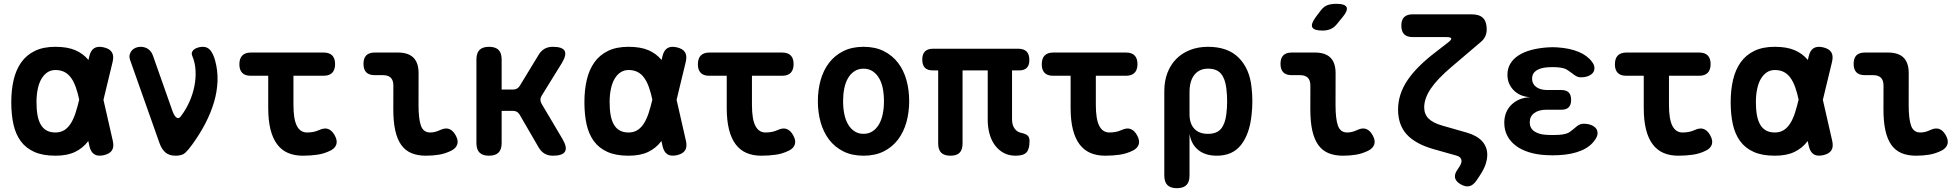

<svg xmlns="http://www.w3.org/2000/svg" viewBox="-20 -805 10240 1005"><path d="M570.5 -67.7Q577.6 -36.3 566.1 -18.1Q554.6 0.2 523.2 7.3Q491.8 14.4 473.4 2.5Q455 -9.3 447.9 -40.7L396 -277.3Q387.7 -317.3 377.1 -347.4Q366.5 -377.6 351.7 -397.9Q337 -418.2 317.1 -428.3Q297.2 -438.5 270 -438.5Q246.7 -438.5 228.4 -426.5Q210.1 -414.5 197.2 -392.7Q184.3 -371 177.7 -339.7Q171 -308.5 171 -270H39Q39 -334 51.4 -387Q63.8 -440 91.1 -478.5Q118.4 -517 162.4 -538.5Q206.4 -560 270 -560Q332.1 -560 373.3 -542.6Q414.4 -525.1 441.5 -492.7Q468.6 -460.2 485.5 -413.8Q502.4 -367.3 515.4 -309.3ZM447.2 -509.3Q454.3 -540.7 472.7 -552.5Q491.1 -564.4 522.5 -557.3Q553.9 -550.2 565.4 -531.9Q576.9 -513.7 569.8 -482.3L515.4 -257Q501.4 -199 484.5 -150Q467.6 -101 441 -65.5Q414.4 -30 373.3 -10Q332.1 10 270 10Q203.6 10 159.2 -10Q114.9 -30 88.3 -66.5Q61.7 -103 50.3 -154.5Q39 -206 39 -270H171Q171 -232.2 176.3 -202.6Q181.6 -173 193.4 -152.8Q205.1 -132.5 224.1 -122Q243 -111.5 270 -111.5Q297.2 -111.5 317.1 -124.2Q337 -136.9 351.4 -160.3Q365.8 -183.6 376.2 -216.3Q386.7 -249 396 -289Z M661.4 -489.8Q655.6 -506.1 658.8 -518.9Q662.1 -531.8 670.2 -541Q678.4 -550.3 690.5 -555.1Q702.7 -560 715.4 -560Q739.7 -560 756.6 -547.5Q773.4 -535 780.8 -513.1L882.2 -225.6Q892.3 -197.3 904 -189.5Q915.7 -181.6 925.8 -195.3Q953.1 -231 971.2 -271.6Q989.3 -312.1 997.6 -354.2Q1005.9 -396.3 1003.5 -436.9Q1001.2 -477.4 986.2 -513.1Q981.8 -524.2 985.3 -532.8Q988.9 -541.4 997.3 -547.3Q1005.8 -553.2 1017.8 -556.6Q1029.8 -560 1041.6 -560Q1066.7 -560 1081.6 -541.2Q1096.4 -522.4 1105.6 -489.8Q1120.6 -436 1118.6 -380.8Q1116.6 -325.7 1100.3 -270.5Q1084 -215.4 1055.6 -160.3Q1027.1 -105.1 988.2 -51.3Q968.6 -23.6 951.5 -6.8Q934.4 10 900 10Q865.9 10 846.3 -6.6Q826.8 -23.1 815.3 -54.8Z M1674.1 -530Q1703.9 -530 1719 -514.7Q1734 -499.4 1734 -469.6Q1734 -439.8 1719 -424.1Q1703.9 -408.5 1674.1 -408.5H1291.5Q1262.4 -408.5 1247.7 -423.8Q1233 -439.1 1233 -468.2Q1233 -498.7 1248 -514.3Q1263.1 -530 1293.6 -530ZM1650.5 -124.3Q1678.9 -137.4 1698.6 -129.5Q1718.3 -121.5 1731.4 -97.6Q1746.9 -70.6 1740.7 -49.9Q1734.4 -29.2 1710.5 -17.1Q1677 -0.4 1640.9 4.8Q1604.9 10 1565 10Q1521.3 10 1487.6 -4.4Q1453.9 -18.8 1430.8 -49.5Q1407.7 -80.2 1395.8 -127.5Q1384 -174.8 1384 -239.9V-530H1516V-256.2Q1516 -180.7 1534 -146.1Q1552 -111.5 1587 -111.5Q1602.8 -111.5 1618.3 -114.2Q1633.8 -116.8 1650.5 -124.3Z M2170.7 -256.2Q2170.7 -180.7 2183.7 -146.1Q2196.7 -111.5 2231.7 -111.5Q2243.8 -111.5 2256.6 -114.5Q2269.4 -117.4 2283.7 -124.3Q2312.1 -137.7 2331.8 -129.6Q2351.5 -121.5 2364.6 -97.6Q2380.1 -70.6 2373.7 -50.1Q2367.3 -29.5 2343.7 -17.1Q2311.7 -1 2278.6 4.5Q2245.6 10 2209.7 10Q2166 10 2133.8 -3.4Q2101.6 -16.7 2080.5 -46Q2059.4 -75.3 2049 -121.6Q2038.7 -167.8 2038.7 -232.9L2039 -357.6Q2039 -384.6 2025.5 -398.1Q2012 -411.6 1985 -411.6H1941.8Q1912 -411.6 1897.3 -426.3Q1882.6 -441 1882.6 -470.8Q1882.6 -500.6 1897.3 -515.3Q1912 -530 1941.8 -530H2063Q2117.3 -530 2144.2 -503.1Q2171 -476.3 2171 -422Z M2539.8 10Q2506.3 10 2490 -6.3Q2473.8 -22.5 2473.8 -56V-494Q2473.8 -527.5 2490 -543.7Q2506.3 -560 2539.8 -560Q2573.3 -560 2589.6 -543.7Q2605.8 -527.5 2605.8 -494V-336.3H2665.6Q2677.7 -336.3 2686.4 -341.4Q2695.1 -346.4 2701.1 -356.5L2799 -517.3Q2811.8 -539 2830.2 -549.5Q2848.6 -560 2873.3 -560Q2923.7 -560 2935.3 -539.1Q2946.8 -518.3 2921.2 -475.3L2814.8 -303.3Q2808.8 -293.2 2808.8 -282.9Q2808.8 -272.7 2814.5 -262.6L2924.5 -77Q2950.1 -33.3 2937.4 -11.7Q2924.7 10 2874.3 10Q2848.9 10 2830.5 -0.9Q2812.1 -11.7 2799.3 -33.7L2700.4 -204.2Q2694.7 -214.3 2686 -219.5Q2677.3 -224.7 2665.2 -224.7H2605.8V-56Q2605.8 -22.5 2589.6 -6.3Q2573.3 10 2539.8 10Z M3570.5 -67.7Q3577.6 -36.3 3566.1 -18.1Q3554.6 0.2 3523.2 7.3Q3491.8 14.4 3473.4 2.5Q3455 -9.3 3447.9 -40.7L3396 -277.3Q3387.7 -317.3 3377.1 -347.4Q3366.5 -377.6 3351.7 -397.9Q3337 -418.2 3317.1 -428.3Q3297.2 -438.5 3270 -438.5Q3246.7 -438.5 3228.4 -426.5Q3210.1 -414.5 3197.2 -392.7Q3184.3 -371 3177.7 -339.7Q3171 -308.5 3171 -270H3039Q3039 -334 3051.4 -387Q3063.8 -440 3091.1 -478.5Q3118.4 -517 3162.4 -538.5Q3206.4 -560 3270 -560Q3332.1 -560 3373.3 -542.6Q3414.4 -525.1 3441.5 -492.7Q3468.6 -460.2 3485.5 -413.8Q3502.4 -367.3 3515.4 -309.3ZM3447.2 -509.3Q3454.3 -540.7 3472.7 -552.5Q3491.1 -564.4 3522.5 -557.3Q3553.9 -550.2 3565.4 -531.9Q3576.9 -513.7 3569.8 -482.3L3515.4 -257Q3501.4 -199 3484.5 -150Q3467.6 -101 3441 -65.5Q3414.4 -30 3373.3 -10Q3332.1 10 3270 10Q3203.6 10 3159.2 -10Q3114.9 -30 3088.3 -66.5Q3061.7 -103 3050.3 -154.5Q3039 -206 3039 -270H3171Q3171 -232.2 3176.3 -202.6Q3181.6 -173 3193.4 -152.8Q3205.1 -132.5 3224.1 -122Q3243 -111.5 3270 -111.5Q3297.2 -111.5 3317.1 -124.2Q3337 -136.9 3351.4 -160.3Q3365.8 -183.6 3376.2 -216.3Q3386.7 -249 3396 -289Z M4074.1 -530Q4103.9 -530 4119 -514.7Q4134 -499.4 4134 -469.6Q4134 -439.8 4119 -424.1Q4103.9 -408.5 4074.1 -408.5H3691.5Q3662.4 -408.5 3647.7 -423.8Q3633 -439.1 3633 -468.2Q3633 -498.7 3648 -514.3Q3663.1 -530 3693.6 -530ZM4050.5 -124.3Q4078.9 -137.4 4098.6 -129.5Q4118.3 -121.5 4131.4 -97.6Q4146.9 -70.6 4140.7 -49.9Q4134.4 -29.2 4110.5 -17.1Q4077 -0.4 4040.9 4.8Q4004.9 10 3965 10Q3921.3 10 3887.6 -4.4Q3853.9 -18.8 3830.8 -49.5Q3807.7 -80.2 3795.8 -127.5Q3784 -174.8 3784 -239.9V-530H3916V-256.2Q3916 -180.7 3934 -146.1Q3952 -111.5 3987 -111.5Q4002.8 -111.5 4018.3 -114.2Q4033.8 -116.8 4050.5 -124.3Z M4500 10Q4439.2 10 4394.4 -12.6Q4349.6 -35.1 4319.8 -74.2Q4290.1 -113.2 4275.5 -165Q4261 -216.8 4261 -275.3Q4261 -333.8 4275.4 -385.4Q4289.8 -437.1 4319.5 -476Q4349.3 -514.9 4394.2 -537.4Q4439.2 -560 4500 -560Q4561.1 -560 4606.1 -537.4Q4651 -514.9 4680.6 -476.3Q4710.2 -437.8 4724.6 -386.1Q4739 -334.5 4739 -275.3Q4739 -216.8 4724.5 -165Q4709.9 -113.2 4680.3 -74.2Q4650.7 -35.1 4605.8 -12.6Q4560.8 10 4500 10ZM4500 -104.5Q4527.3 -104.5 4547.5 -118Q4567.8 -131.4 4581.1 -154.5Q4594.5 -177.5 4600.7 -208.8Q4607 -240 4607 -275.3Q4607 -311.3 4600.9 -342.2Q4594.8 -373.2 4581.4 -395.9Q4568.1 -418.6 4547.8 -432Q4527.6 -445.5 4500 -445.5Q4472.4 -445.5 4452.2 -432Q4431.9 -418.6 4418.6 -395.5Q4405.2 -372.5 4399.1 -341.4Q4393 -310.3 4393 -275Q4393 -239.7 4399.3 -208.6Q4405.5 -177.5 4418.9 -154.5Q4432.2 -131.4 4452.5 -118Q4472.7 -104.5 4500 -104.5Z M5296.2 10Q5259.4 10 5231.9 -5.6Q5204.5 -21.1 5186.2 -46.9Q5167.9 -72.6 5159 -106.6Q5150.1 -140.5 5150.1 -177.3V-436.4H5018.4V-53.6Q5018.4 -21.1 5003 -5.6Q4987.6 10 4955.1 10Q4922.6 10 4906.7 -5.6Q4890.8 -21.1 4890.8 -53.6V-436.4H4862.9Q4834.5 -436.4 4821 -450.6Q4807.5 -464.8 4807.5 -493.2Q4807.5 -521.6 4821.7 -535.8Q4835.9 -550 4864.3 -550H5308.4Q5338.9 -550 5353.5 -535.4Q5368 -520.9 5368 -490.4Q5368 -463.4 5354.5 -449.9Q5341 -436.4 5314 -436.4H5277.4V-179Q5277.4 -150.2 5291.2 -131.5Q5304.9 -112.7 5329.1 -108.6Q5351.5 -103.4 5360.3 -94.1Q5369 -84.8 5369 -66.6Q5369 -24 5352.8 -7Q5336.6 10 5296.2 10Z M5874.1 -530Q5903.9 -530 5919 -514.7Q5934 -499.4 5934 -469.6Q5934 -439.8 5919 -424.1Q5903.9 -408.5 5874.1 -408.5H5491.5Q5462.4 -408.5 5447.7 -423.8Q5433 -439.1 5433 -468.2Q5433 -498.7 5448 -514.3Q5463.1 -530 5493.6 -530ZM5850.5 -124.3Q5878.9 -137.4 5898.6 -129.5Q5918.3 -121.5 5931.4 -97.6Q5946.9 -70.6 5940.7 -49.9Q5934.4 -29.2 5910.5 -17.1Q5877 -0.4 5840.9 4.8Q5804.9 10 5765 10Q5721.3 10 5687.6 -4.4Q5653.9 -18.8 5630.8 -49.5Q5607.7 -80.2 5595.8 -127.5Q5584 -174.8 5584 -239.9V-530H5716V-256.2Q5716 -180.7 5734 -146.1Q5752 -111.5 5787 -111.5Q5802.8 -111.5 5818.3 -114.2Q5833.8 -116.8 5850.5 -124.3Z M6140.4 180Q6106.9 180 6090.6 163.7Q6074.4 147.5 6074.4 114V-328.3Q6074.4 -380.7 6090.6 -423.2Q6106.9 -465.8 6136.7 -496.2Q6166.5 -526.6 6209 -543.3Q6251.5 -560 6303 -560Q6407 -560 6464 -502.7Q6521 -445.4 6531 -348.3Q6535.3 -311.8 6535.3 -275.1Q6535.3 -238.5 6531 -202Q6521 -104.9 6476.8 -47.5Q6432.5 10 6349.5 10Q6288.9 10 6251.9 -20.1Q6214.8 -50.3 6206.4 -105V114Q6206.4 147.5 6190.2 163.7Q6173.9 180 6140.4 180ZM6302.7 -104.4Q6349.2 -104.4 6371.1 -130.7Q6393.1 -157 6399 -207Q6403.3 -240.8 6403.3 -275.1Q6403.3 -309.5 6399 -343Q6393.1 -393 6371.1 -419.3Q6349.2 -445.6 6302.7 -445.6Q6279.6 -445.6 6261.8 -437.2Q6244 -428.8 6231.5 -412.8Q6218.9 -396.8 6212.7 -374.4Q6206.4 -352 6206.4 -323V-207Q6206.4 -158 6231.5 -131.2Q6256.5 -104.4 6302.7 -104.4Z M6970.7 -256.2Q6970.7 -180.7 6983.7 -146.1Q6996.7 -111.5 7031.7 -111.5Q7043.8 -111.5 7056.6 -114.5Q7069.4 -117.4 7083.7 -124.3Q7112.1 -137.7 7131.8 -129.6Q7151.5 -121.5 7164.6 -97.6Q7180.1 -70.6 7173.7 -50.1Q7167.3 -29.5 7143.7 -17.1Q7111.7 -1 7078.6 4.5Q7045.6 10 7009.7 10Q6966 10 6933.8 -3.4Q6901.6 -16.7 6880.5 -46Q6859.4 -75.3 6849 -121.6Q6838.7 -167.8 6838.7 -232.9L6839 -357.6Q6839 -384.6 6825.5 -398.1Q6812 -411.6 6785 -411.6H6741.8Q6712 -411.6 6697.3 -426.3Q6682.6 -441 6682.6 -470.8Q6682.6 -500.6 6697.3 -515.3Q6712 -530 6741.8 -530H6863Q6917.3 -530 6944.2 -503.1Q6971 -476.3 6971 -422ZM6978 -679.1Q6963.1 -660.5 6944.5 -652.8Q6925.9 -645 6902.9 -645Q6857.6 -645 6849 -662.3Q6840.4 -679.5 6867.4 -716L6892.3 -748.9Q6909.3 -771.3 6928.6 -778.1Q6947.9 -785 6974.7 -785Q7020.6 -785 7028.5 -767.4Q7036.4 -749.9 7007.7 -715.5Z M7578.1 -455.1Q7504.2 -392.6 7469.5 -341.3Q7434.8 -290 7434.8 -243Q7434.8 -207.2 7457.8 -184.3Q7480.8 -161.4 7529.1 -147.7L7656 -111.4Q7710.3 -96 7737.6 -66.2Q7764.9 -36.3 7764.9 5.2Q7764.9 29.8 7755.3 57.3Q7745.6 84.8 7725.3 114.6L7708.1 140.5Q7691.5 164.5 7671.4 169.4Q7651.3 174.3 7625.9 159.8Q7600.5 145.3 7596.3 126Q7592.1 106.8 7608.7 83.5L7620.1 65.8Q7625.1 57.8 7627.6 51Q7630.1 44.2 7630.1 38.6Q7630.1 27.7 7623.3 20.3Q7616.6 12.9 7603.1 9.3L7485.8 -23.8Q7390.1 -50.7 7344 -100.7Q7298 -150.8 7298 -231.5Q7298 -311.8 7347.3 -385.1Q7396.7 -458.4 7500.1 -536.4L7559.7 -582.8Q7578.2 -596.5 7576.2 -603.7Q7574.2 -610.9 7550.7 -610.9H7374.3Q7344.5 -610.9 7329.8 -625.9Q7315.1 -641 7315.1 -670.8Q7315.1 -700.6 7329.8 -715.3Q7344.5 -730 7374.3 -730H7683.1Q7723.6 -730 7742.8 -710.8Q7762 -691.6 7762 -651.1Q7762 -631.2 7754.4 -614.8Q7746.8 -598.5 7731.6 -585.7Z M8313.1 -481.4Q8325 -465.9 8325.9 -451.1Q8326.8 -436.2 8318.7 -425.2Q8310.6 -414.2 8294.2 -407.2Q8277.8 -400.3 8254.1 -400.3Q8244.2 -400.3 8236 -403.9Q8227.9 -407.5 8220.6 -412.6Q8213.3 -417.7 8205.5 -423.9Q8197.7 -430.1 8188.2 -436Q8179.3 -443.6 8165 -447.5Q8150.8 -451.5 8132.1 -452.8Q8119.4 -453.8 8106.9 -453.8Q8094.3 -453.8 8081.6 -452.8Q8043.7 -450.5 8021.6 -435.7Q7999.5 -420.9 7999.5 -392.9Q7999.5 -366 8020.9 -349.9Q8042.3 -333.8 8079.1 -333.8H8152.2Q8178.5 -333.8 8191.1 -321.2Q8203.8 -308.5 8203.8 -282.2Q8203.8 -255.9 8191.1 -243.2Q8178.5 -230.6 8152.2 -230.6H8074Q8033.9 -230.6 8010.6 -213Q7987.2 -195.5 7987.2 -165Q7987.2 -134.4 8010.6 -118Q8033.9 -101.5 8074 -99.2Q8090.5 -98.2 8107.1 -98.2Q8123.8 -98.2 8140.3 -99.2Q8162.2 -100.5 8178.2 -105.5Q8194.3 -110.5 8204.6 -120.6Q8213.5 -126.5 8220.6 -133Q8227.8 -139.6 8234.9 -144.9Q8242.1 -150.1 8250.2 -153.7Q8258.4 -157.3 8268.6 -157.3Q8292.3 -157.3 8309.2 -150.4Q8326.1 -143.4 8334.4 -132.4Q8342.6 -121.4 8342.2 -106.5Q8341.8 -91.7 8330.2 -75.2Q8305.6 -37.2 8256.6 -16.7Q8207.5 3.7 8140.3 7Q8123.8 8 8107.1 8Q8090.5 8 8074 7Q8024.6 4.7 7984.1 -7.9Q7943.7 -20.4 7914.7 -42.1Q7885.8 -63.8 7869.9 -94Q7854 -124.2 7854 -161.9Q7854 -219.8 7891.2 -256.6Q7928.4 -293.4 7990.5 -296.3Q7936.7 -298.9 7903.6 -332.2Q7870.5 -365.6 7870.5 -413.3Q7870.5 -446.2 7885.7 -471.7Q7901 -497.2 7928.6 -515Q7956.2 -532.9 7995.3 -543.4Q8034.5 -554 8081.6 -557Q8094.3 -558 8106.9 -558Q8119.4 -558 8132.1 -557Q8195.4 -553 8241.8 -534.1Q8288.2 -515.2 8313.1 -481.4Z M8874.1 -530Q8903.9 -530 8919 -514.7Q8934 -499.4 8934 -469.6Q8934 -439.8 8919 -424.1Q8903.9 -408.5 8874.1 -408.5H8491.5Q8462.4 -408.5 8447.7 -423.8Q8433 -439.1 8433 -468.2Q8433 -498.7 8448 -514.3Q8463.1 -530 8493.6 -530ZM8850.5 -124.3Q8878.9 -137.4 8898.6 -129.5Q8918.3 -121.5 8931.4 -97.6Q8946.9 -70.6 8940.7 -49.9Q8934.4 -29.2 8910.5 -17.1Q8877 -0.4 8840.9 4.8Q8804.9 10 8765 10Q8721.3 10 8687.6 -4.4Q8653.9 -18.8 8630.8 -49.5Q8607.7 -80.2 8595.8 -127.5Q8584 -174.8 8584 -239.9V-530H8716V-256.2Q8716 -180.7 8734 -146.1Q8752 -111.5 8787 -111.5Q8802.8 -111.5 8818.3 -114.2Q8833.8 -116.8 8850.5 -124.3Z M9570.5 -67.7Q9577.6 -36.3 9566.1 -18.1Q9554.6 0.2 9523.2 7.3Q9491.8 14.4 9473.4 2.5Q9455 -9.3 9447.9 -40.7L9396 -277.3Q9387.7 -317.3 9377.1 -347.4Q9366.5 -377.6 9351.7 -397.9Q9337 -418.2 9317.1 -428.3Q9297.2 -438.5 9270 -438.5Q9246.7 -438.5 9228.4 -426.5Q9210.1 -414.5 9197.2 -392.7Q9184.3 -371 9177.7 -339.7Q9171 -308.5 9171 -270H9039Q9039 -334 9051.4 -387Q9063.8 -440 9091.1 -478.5Q9118.4 -517 9162.4 -538.5Q9206.4 -560 9270 -560Q9332.1 -560 9373.3 -542.6Q9414.4 -525.1 9441.5 -492.7Q9468.6 -460.2 9485.5 -413.8Q9502.4 -367.3 9515.4 -309.3ZM9447.2 -509.3Q9454.3 -540.7 9472.7 -552.5Q9491.1 -564.4 9522.5 -557.3Q9553.9 -550.2 9565.4 -531.9Q9576.9 -513.7 9569.8 -482.3L9515.4 -257Q9501.4 -199 9484.5 -150Q9467.6 -101 9441 -65.5Q9414.4 -30 9373.3 -10Q9332.1 10 9270 10Q9203.6 10 9159.2 -10Q9114.9 -30 9088.3 -66.5Q9061.7 -103 9050.3 -154.5Q9039 -206 9039 -270H9171Q9171 -232.2 9176.3 -202.6Q9181.6 -173 9193.4 -152.8Q9205.1 -132.5 9224.1 -122Q9243 -111.5 9270 -111.5Q9297.2 -111.5 9317.1 -124.2Q9337 -136.9 9351.4 -160.3Q9365.8 -183.6 9376.2 -216.3Q9386.7 -249 9396 -289Z M9970.7 -256.2Q9970.7 -180.7 9983.7 -146.1Q9996.7 -111.5 10031.7 -111.5Q10043.8 -111.5 10056.6 -114.5Q10069.4 -117.4 10083.7 -124.3Q10112.1 -137.7 10131.8 -129.6Q10151.5 -121.5 10164.6 -97.6Q10180.1 -70.6 10173.7 -50.1Q10167.3 -29.5 10143.7 -17.1Q10111.7 -1 10078.6 4.5Q10045.6 10 10009.7 10Q9966 10 9933.8 -3.4Q9901.6 -16.7 9880.5 -46Q9859.4 -75.3 9849 -121.6Q9838.7 -167.8 9838.7 -232.9L9839 -357.6Q9839 -384.6 9825.5 -398.1Q9812 -411.6 9785 -411.6H9741.8Q9712 -411.6 9697.3 -426.3Q9682.6 -441 9682.6 -470.8Q9682.6 -500.6 9697.3 -515.3Q9712 -530 9741.8 -530H9863Q9917.3 -530 9944.2 -503.1Q9971 -476.3 9971 -422Z"/></svg>

Font: Maple Mono
Style: Regular
Weight: 400
Monospace: yes
Designer: subframe7536
Version: Version 7.300